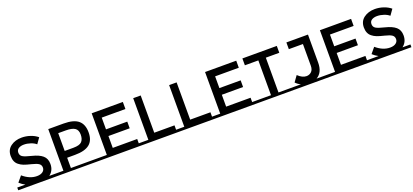

<svg xmlns="http://www.w3.org/2000/svg" viewBox="39 -1779 6116 2842"><g transform="rotate(-20 3096.5 -358.0)"><path d="M630 -43V0H0V-43H128Q80 -68 40 -105L114 -194Q220 -102 334 -102Q391 -102 424.5 -126.5Q458 -151 458 -191.5Q458 -232 426.5 -254.5Q395 -277 318 -295.5Q241 -314 201 -329.5Q161 -345 130 -370Q68 -417 68 -514Q68 -611 138.5 -663.5Q209 -716 313 -716Q380 -716 446 -694Q512 -672 560 -632L497 -543Q466 -571 413 -589Q360 -607 308.5 -607Q257 -607 224 -586Q191 -565 191 -522.5Q191 -480 224 -457.5Q257 -435 364.5 -409Q472 -383 526.5 -336Q581 -289 581 -204Q581 -101 505 -43Z M1314 -43V0H630V-43H727V-699H967Q1126 -699 1199 -638Q1272 -577 1272 -450Q1272 -323 1197.5 -264Q1123 -205 969 -205H845V-43ZM965 -592H845V-312H982Q1080 -312 1115.5 -349.5Q1151 -387 1151 -459.5Q1151 -532 1106 -562Q1061 -592 965 -592Z M1411 -43V-699H1902V-588H1529V-403H1864V-298H1529V-111H1914V-43H2011V0H1314V-43Z M2599 -43V0H1968V-43H2065V-699H2183V-112H2502V-43Z M3165 -43V0H2534V-43H2631V-699H2749V-112H3068V-43Z M3197 -43V-699H3688V-588H3315V-403H3650V-298H3315V-111H3700V-43H3797V0H3100V-43Z M4358 -43V0H3754V-43H3997V-591H3785V-699H4327V-591H4115V-43Z M4909 -43V0H4358V-43H4468Q4424 -63 4389 -100L4456 -193Q4524 -128 4589 -128Q4635 -128 4667.5 -159Q4700 -190 4700 -252V-593H4478V-699H4818V-258Q4818 -102 4715 -43Z M5006 -43V-699H5497V-588H5124V-403H5459V-298H5124V-111H5509V-43H5606V0H4909V-43Z M6193 -43V0H5563V-43H5691Q5643 -68 5603 -105L5677 -194Q5783 -102 5897 -102Q5954 -102 5987.5 -126.5Q6021 -151 6021 -191.5Q6021 -232 5989.5 -254.5Q5958 -277 5881 -295.5Q5804 -314 5764 -329.5Q5724 -345 5693 -370Q5631 -417 5631 -514Q5631 -611 5701.5 -663.5Q5772 -716 5876 -716Q5943 -716 6009 -694Q6075 -672 6123 -632L6060 -543Q6029 -571 5976 -589Q5923 -607 5871.5 -607Q5820 -607 5787 -586Q5754 -565 5754 -522.5Q5754 -480 5787 -457.5Q5820 -435 5927.5 -409Q6035 -383 6089.5 -336Q6144 -289 6144 -204Q6144 -101 6068 -43Z"/></g></svg>

Font: Montserrat Subrayada
Style: Regular
Weight: 400
Designer: Julieta Ulanovsky
Foundry: Julieta Ulanovsky
Version: Version 2.001